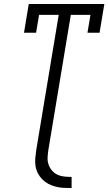

<svg xmlns="http://www.w3.org/2000/svg" viewBox="-20 -755 546 968"><path d="M341 193Q320 193 300 192Q280 191 260.5 186Q241 181 224 172Q207 163 193.5 149.5Q180 136 171 118.5Q162 101 159 81.5Q156 62 158 41Q160 20 163 0L276 -680H177L162 -590H101L125 -735H506L482 -590H421L436 -680H337L224 0Q221 19 220 38Q219 57 224.5 73.5Q230 90 241.5 104Q253 118 269 125.5Q285 133 303.5 135Q322 137 341 137Z"/></svg>

Font: Iosevka Slab Light Oblique
Style: Regular
Weight: 300
Italic angle: -9°
Monospace: yes
Designer: Belleve Invis
Foundry: Belleve Invis
Version: Version 11.1.1; ttfautohint (v1.8.3)